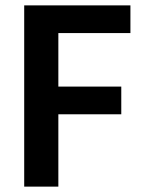

<svg xmlns="http://www.w3.org/2000/svg" viewBox="-20 -694 539 714"><path d="M431 -269H197V0H70V-674H465V-571H197V-372H431Z"/></svg>

Font: Hind Siliguri SemiBold
Style: Regular
Weight: 600
Designer: Jyotish Sonowal
Foundry: Indian Type Foundry
Version: Version 1.001;PS 1.0;hotconv 1.0.86;makeotf.lib2.5.63406; tt